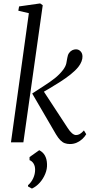

<svg xmlns="http://www.w3.org/2000/svg" viewBox="-20 -831 538 1121"><path d="M44 0 148.5 -754 87 -768.5 91.5 -793.5 214.5 -811 229.5 -800.5 116.5 0ZM388 10Q372 10 358.2 5Q344.5 0 332.2 -12.5Q320 -25 307 -46.5L168 -285Q206.5 -310.5 239.5 -331.5Q272.5 -352.5 299.5 -373.8Q326.5 -395 347 -421.5Q363 -442 367.2 -461.2Q371.5 -480.5 373 -493.5Q375.5 -510.5 383.2 -521.5Q391 -532.5 401.8 -537.8Q412.5 -543 423.5 -543Q439.5 -543 450.5 -531.2Q461.5 -519.5 461.5 -501.5Q462 -488.5 456 -472.5Q450 -456.5 437.5 -440.5Q420.5 -419 392.2 -396.5Q364 -374 332.2 -353.8Q300.5 -333.5 271.8 -316.5Q243 -299.5 224 -288.5L227 -310L375 -84Q388 -63.5 400.5 -53Q413 -42.5 423.5 -42.5Q435 -42.5 445.5 -48.2Q456 -54 470 -69.5L483.5 -47.5Q475.5 -33.5 461.5 -20.2Q447.5 -7 429 1.5Q410.5 10 388 10ZM166.5 270 143.5 257.5V250.5Q163 233.5 174 209.5Q185 185.5 185 160Q185 138.5 176 124Q167 109.5 152.5 104V86L209 46Q231 57 242.2 77.2Q253.5 97.5 254.5 126.5Q256 155.5 244 184.5Q232 213.5 211.8 236Q191.5 258.5 166.5 270Z"/></svg>

Font: Merriweather 72pt Light
Style: Italic
Weight: 300
Italic angle: -7.8°
Version: Version 2.101